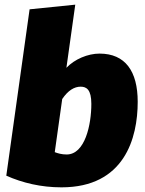

<svg xmlns="http://www.w3.org/2000/svg" viewBox="-20 -784 623 824"><path d="M407 -554C357 -554 300 -530 265 -493L303 -764L107 -744L7 -30C77 1 156 20 244 20C514 20 571 -191 571 -347C571 -478 518 -554 407 -554ZM326 -412C351 -412 372 -400 372 -338C372 -249 345 -121 266 -121C245 -121 228 -126 215 -131L247 -359C272 -396 299 -412 326 -412Z"/></svg>

Font: Fira Sans Heavy
Style: Italic
Weight: 900
Italic angle: -8°
Designer: bBox Type GmbH & Carrois Corporate GbR & Edenspiekermann AG
Foundry: bBox Type GmbH & Carrois Corporate GbR & Edenspiekermann AG
Version: Version 4.301;PS 004.301;hotconv 1.0.88;makeotf.lib2.5.64775